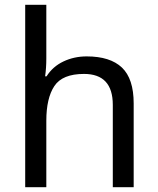

<svg xmlns="http://www.w3.org/2000/svg" viewBox="-20 -780 658 800"><path d="M173 -537Q173 -497 168 -462H174Q200 -503 244.5 -524Q289 -545 341 -545Q439 -545 488 -498.5Q537 -452 537 -349V0H450V-343Q450 -472 330 -472Q240 -472 206.5 -421.5Q173 -371 173 -277V0H85V-760H173Z"/></svg>

Font: Noto Sans Old Turkic
Style: Regular
Weight: 400
Designer: Monotype Design Team
Foundry: Monotype Imaging Inc.
Version: Version 2.003; ttfautohint (v1.8.4.7-5d5b)